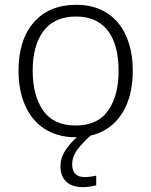

<svg xmlns="http://www.w3.org/2000/svg" viewBox="-20 -562 630 800"><path d="M533.2 -267.1C533.2 -431.2 450.2 -542 297.9 -542C222.7 -542 163.6 -517.6 121.1 -469.2C78.6 -420.4 57.1 -353 57.1 -267.1C57.1 -98.6 146 9.8 293.9 9.8H300.3C284.7 23.4 271 38.1 259.8 54.2C241.2 78.6 231.9 104 231.9 129.9C231.9 187 266.1 217.8 324.7 217.8C347.7 217.8 364.7 213.9 380.9 210V169.9C369.1 172.4 352.5 175.8 333 175.8C298.3 175.8 280.8 158.2 280.8 123C280.8 100.1 288.6 79.1 303.7 59.6C318.4 40.5 336.4 22 357.4 2.9C382.3 -2.4 404.8 -11.7 424.8 -24.9C495.6 -70.3 533.2 -155.3 533.2 -267.1ZM116.2 -267.1C116.2 -337.9 131.3 -393.1 161.6 -433.1C191.9 -473.1 236.8 -493.2 296.9 -493.2C422.9 -493.2 474.1 -398.9 474.1 -267.1C474.1 -199.2 460 -144 431.2 -102.1C402.3 -60.1 356.9 -39.1 294.9 -39.1C233.9 -39.1 188.5 -60.1 159.7 -101.6C130.9 -143.1 116.2 -198.2 116.2 -267.1Z"/></svg>

Font: Noto Reveo Sans
Style: Regular
Weight: 300
Designer: Monotype Design Team
Foundry: Monotype Imaging Inc.
Version: Version 2.007